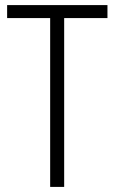

<svg xmlns="http://www.w3.org/2000/svg" viewBox="-20 -734 450 754"><path d="M232 0H177V-663H8V-714H402V-663H232Z"/></svg>

Font: Noto Sans Georgian Condensed Light
Style: Regular
Weight: 300
Width: 3
Designer: Monotype Design Team, Akaki Razmadze
Foundry: Google LLC
Version: Version 2.005; ttfautohint (v1.8.4.7-5d5b)